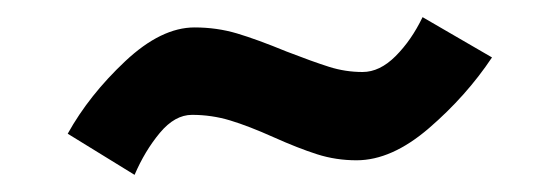

<svg xmlns="http://www.w3.org/2000/svg" viewBox="-20 -786 653 224"><path d="M207 -754Q233 -754 256.5 -747Q280 -740 314 -726Q345 -714 364 -708Q383 -702 403 -702Q423 -702 441.5 -720.5Q460 -739 473 -766L554 -719Q524 -674 480.5 -636.5Q437 -599 396 -599Q372 -599 350 -606Q328 -613 299 -626Q270 -639 248.5 -645.5Q227 -652 204 -652Q184 -652 166.5 -631Q149 -610 137 -582L59 -630Q84 -675 126 -714.5Q168 -754 207 -754Z"/></svg>

Font: Teachers SemiBold
Style: Regular
Weight: 600
Designer: Alfredo Marco Pradil & Chank Diesel
Version: Version 0.009